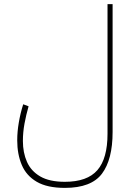

<svg xmlns="http://www.w3.org/2000/svg" viewBox="-20 -663 650 925"><path d="M522.5 -27.3Q522.5 105.5 471.2 173.8Q419.9 242.2 292.5 242.2Q207.5 242.2 157.2 212.9Q106.9 183.6 85 131.8Q63 80.1 63 13.2Q63 -28.3 70.6 -72.8Q78.1 -117.2 91.8 -160.6L117.7 -150.9Q106 -110.4 98.1 -67.9Q90.3 -25.4 90.3 16.1Q90.3 72.3 109.9 116.7Q129.4 161.1 173.8 187Q218.3 212.9 292.5 212.9Q400.4 212.9 449.2 156.7Q498 100.6 498 -18.6V-643.1H522.5Z"/></svg>

Font: Vazirmatn FD NL Thin
Style: Regular
Weight: 100
Designer: Saber Rastikerdar
Foundry: Saber Rastikerdar
Version: Version 33.003